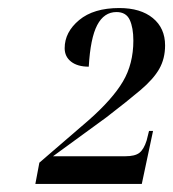

<svg xmlns="http://www.w3.org/2000/svg" viewBox="-20 -844 431 478"><path d="M68 -386 78 -439 201 -545Q260 -597 286 -641Q312 -685 312 -743Q312 -775 303 -794.5Q294 -814 270 -814Q239 -814 222 -781.5Q205 -749 201 -678Q173 -678 157 -690.5Q141 -703 141 -724Q141 -764 177 -794Q213 -824 277 -824Q330 -824 360.5 -799Q391 -774 391 -731Q391 -698 376.5 -672.5Q362 -647 329.5 -619.5Q297 -592 245 -552L112 -455H292Q316 -455 327 -463.5Q338 -472 345 -494L351 -518H361L333 -386Z"/></svg>

Font: Noto Serif Display Condensed SemiBold
Style: Italic
Weight: 600
Width: 3
Italic angle: -12°
Designer: Monotype Design Team
Foundry: Monotype Imaging Inc.
Version: Version 2.009